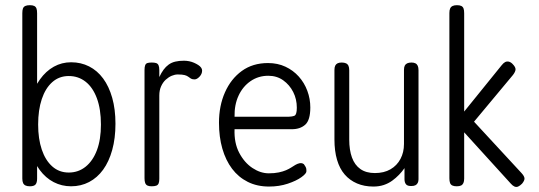

<svg xmlns="http://www.w3.org/2000/svg" viewBox="-20 -707 2079 740"><path d="M254 11Q218 11 187 -5Q156 -21 133 -52Q110 -83 97.5 -127Q85 -171 85 -227Q85 -281 98 -325Q111 -369 134 -401Q157 -433 187.5 -450Q218 -467 254 -467Q292 -467 323.5 -451Q355 -435 377.5 -404.5Q400 -374 412.5 -330Q425 -286 425 -230Q425 -174 412.5 -129Q400 -84 377.5 -53Q355 -22 323.5 -5.5Q292 11 254 11ZM245 -42Q282 -42 310 -64.5Q338 -87 353.5 -128Q369 -169 369 -227Q369 -286 353.5 -328Q338 -370 310 -392Q282 -414 245 -414Q208 -414 181.5 -390.5Q155 -367 141 -325Q127 -283 127 -227Q127 -172 141 -130.5Q155 -89 181.5 -65.5Q208 -42 245 -42ZM95 11Q85 11 78.5 8Q72 5 69 -1.5Q66 -8 66 -19V-656Q66 -668 68.5 -674.5Q71 -681 77.5 -684Q84 -687 95 -687Q106 -687 112 -684Q118 -681 120.5 -674.5Q123 -668 123 -656V-19Q123 -3 117 4Q111 11 95 11Z M564 11Q554 11 548 8Q542 5 539.5 -2Q537 -9 537 -20V-437Q537 -449 539.5 -455.5Q542 -462 548 -464Q554 -466 565 -466Q575 -466 581.5 -464Q588 -462 591 -455.5Q594 -449 594 -437V-410Q602 -427 610.5 -438.5Q619 -450 630 -458Q641 -466 655.5 -469.5Q670 -473 689 -473Q699 -473 709 -471Q719 -469 728 -465Q737 -461 744 -456.5Q751 -452 755 -446.5Q759 -441 759 -435Q759 -422 749 -411.5Q739 -401 730 -401Q721 -401 716 -404Q711 -407 706 -411Q701 -415 692 -417.5Q683 -420 665 -420Q654 -420 642 -415Q630 -410 619 -400Q608 -390 601 -374.5Q594 -359 594 -339V-18Q594 -7 591.5 -0.5Q589 6 582.5 8.5Q576 11 564 11Z M1017 12Q971 12 935 -6Q899 -24 874.5 -56.5Q850 -89 837 -134Q824 -179 824 -234Q824 -299 847 -351Q870 -403 912 -433.5Q954 -464 1013 -464Q1050 -464 1080 -450Q1110 -436 1131.5 -412Q1153 -388 1164.5 -357Q1176 -326 1176 -293Q1176 -244 1156.5 -226.5Q1137 -209 1105 -209H884Q882 -156 902 -118Q922 -80 953 -59.5Q984 -39 1016 -39Q1038 -39 1054.5 -42.5Q1071 -46 1082.5 -51Q1094 -56 1102.5 -61.5Q1111 -67 1118.5 -71.5Q1126 -76 1135 -78Q1141 -79 1146.5 -77Q1152 -75 1154 -70Q1159 -63 1160 -58.5Q1161 -54 1161 -47Q1161 -38 1141.5 -24Q1122 -10 1089 1Q1056 12 1017 12ZM884 -257H1086Q1106 -257 1115 -261Q1124 -265 1124 -292Q1124 -325 1110 -352.5Q1096 -380 1071.5 -397.5Q1047 -415 1014 -415Q976 -415 946 -394.5Q916 -374 899.5 -338.5Q883 -303 884 -257Z M1419 12Q1384 12 1356 0Q1328 -12 1308.5 -34.5Q1289 -57 1279 -91Q1269 -125 1269 -170V-437Q1269 -448 1272 -454Q1275 -460 1281 -463Q1287 -466 1297 -466Q1307 -466 1313.5 -463Q1320 -460 1323 -453.5Q1326 -447 1326 -436V-169Q1326 -129 1336.5 -100Q1347 -71 1369 -55.5Q1391 -40 1425 -40Q1460 -40 1485 -54.5Q1510 -69 1523.5 -94.5Q1537 -120 1537 -152V-437Q1537 -448 1540 -454Q1543 -460 1549.5 -463Q1556 -466 1566 -466Q1575 -466 1581 -463Q1587 -460 1590 -453.5Q1593 -447 1593 -436V-16Q1593 -8 1590 -2Q1587 4 1581 7Q1575 10 1565 10Q1558 10 1553 8.5Q1548 7 1545 3.5Q1542 0 1540.5 -5Q1539 -10 1539 -16V-59Q1530 -46 1518 -33.5Q1506 -21 1491.5 -10.5Q1477 0 1459 6Q1441 12 1419 12Z M1990 -40Q2001 -28 2001.5 -19.5Q2002 -11 1992 1Q1984 9 1977 12Q1970 15 1963 12Q1956 9 1949 1L1769 -197V-19Q1769 -8 1766 -1.5Q1763 5 1757 8Q1751 11 1740 11Q1730 11 1723.5 8Q1717 5 1714.5 -2Q1712 -9 1712 -20V-657Q1712 -668 1715 -674.5Q1718 -681 1724.5 -684Q1731 -687 1741 -687Q1752 -687 1758 -684Q1764 -681 1766.5 -674.5Q1769 -668 1769 -656V-277L1913 -455Q1920 -464 1926.5 -467.5Q1933 -471 1940.5 -469.5Q1948 -468 1955 -461Q1967 -449 1967 -440Q1967 -431 1957 -418L1807 -238Z"/></svg>

Font: Fredoka SemiCondensed Light
Style: Regular
Weight: 300
Width: 4
Designer: Ben Nathan
Foundry: Milena B. Brandão, Ben Nathan
Version: Version 2.001